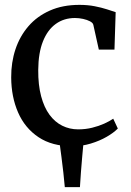

<svg xmlns="http://www.w3.org/2000/svg" viewBox="-20 -590 538 789"><path d="M246.3 178.9Q243.9 150.1 240.2 118Q236.6 86 232.6 55.5Q228.5 25 225.4 1.2L322.8 -0.1Q320.5 23.8 317.8 54.3Q315.1 84.9 312.6 117.3Q310.1 149.6 308.5 178.9ZM26 -271.8Q25.6 -333.6 43.6 -387.6Q61.6 -441.5 97.1 -482.5Q132.6 -523.5 185.2 -546.7Q237.7 -570 306.5 -570Q340.5 -570 369.1 -564.4Q397.6 -558.8 419.5 -551.7Q441.4 -544.7 455.3 -540L450.4 -386.2H386.1L363.6 -487.6Q362 -495.9 350.1 -502.3Q338.2 -508.6 321.5 -512.3Q304.8 -516 288.1 -516Q242.9 -516 209.2 -491.7Q175.4 -467.4 156.5 -419.9Q137.6 -372.5 137.1 -302.4Q136.7 -240.7 149 -194.6Q161.3 -148.5 183.4 -118.5Q205.6 -88.4 235.8 -73.4Q266 -58.4 301.2 -58.4Q331.8 -58.4 359 -65.2Q386.1 -71.9 408.2 -81.9Q430.2 -91.9 445.3 -102.2L464.2 -61.8Q447.5 -44.7 418.5 -27.9Q389.5 -11.1 353.1 -0.1Q316.7 11 277.8 11Q193.8 11 138.1 -26.4Q82.3 -63.7 54.3 -127.9Q26.4 -192 26 -271.8Z"/></svg>

Font: Merriweather 7pt Light
Style: Regular
Weight: 300
Designer: Eben Sorkin
Foundry: Eben Sorkin
Version: Version 2.200;gftools[0.9.31]